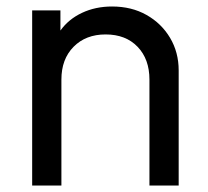

<svg xmlns="http://www.w3.org/2000/svg" viewBox="-20 -571 639 591"><path d="M79 0V-539H166V-477Q191 -512 232.5 -531.5Q274 -551 325 -551Q385 -551 431 -525Q477 -499 503.5 -454.5Q530 -410 530 -354V0H440V-326Q440 -389 403.5 -427Q367 -465 305 -465Q244 -465 206.5 -427Q169 -389 169 -326V0Z"/></svg>

Font: Plus Jakarta Text
Style: Regular
Weight: 400
Designer: Gumpita Rahayu
Foundry: Tokotype Studio
Version: Version 1.000